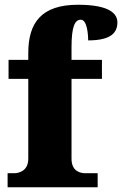

<svg xmlns="http://www.w3.org/2000/svg" viewBox="-20 -788 514 808"><path d="M12 0H391V-59H340C319 -59 281 -66 281 -120V-456H409V-536H281V-589C281 -679 296 -705 320 -705C346 -705 351 -646 351 -618C452 -618 474 -654 474 -694C474 -727 447 -768 308 -768C154 -768 99 -692 99 -565V-536H16V-456H99V-120C99 -66 56 -59 39 -59H12Z"/></svg>

Font: Noto Serif Sinhala SemiCondensed Black
Style: Regular
Weight: 900
Width: 4
Designer: Jelle Bosma - Monotype Design Team
Foundry: Monotype Imaging Inc.
Version: Version 2.007